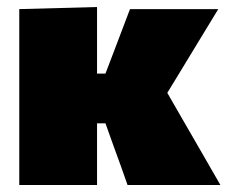

<svg xmlns="http://www.w3.org/2000/svg" viewBox="-20 -528 649 548"><path d="M35 0V-502L257 -508V-318H281L306 -383.5L351 -502H603Q574.5 -455 546.5 -409.2Q518.5 -363.5 490.5 -317L457.5 -263L499.5 -190Q527 -142.5 554.5 -94.8Q582 -47 609 0H344Q334.5 -27.5 324.8 -54.5Q315 -81.5 305.5 -107.5L281 -176H257V0Z"/></svg>

Font: Commissioner Black
Style: Regular
Weight: 900
Designer: Kostas Bartsokas
Foundry: Kostas Bartsokas
Version: Version 1.000; ttfautohint (v1.8.3)